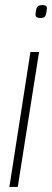

<svg xmlns="http://www.w3.org/2000/svg" viewBox="-20 -737 205 757"><path d="M148 -717Q166 -717 165 -703Q163 -681 158.5 -673.5Q154 -666 138 -666Q130 -666 125 -669Q120 -672 120 -681Q122 -703 127 -710Q132 -717 148 -717ZM17 0 100 -532H134L50 0Z"/></svg>

Font: Georama SemiCondensed ExtraLight
Style: Italic
Weight: 200
Width: 4
Italic angle: -9°
Designer: Jean-Baptiste Levee
Foundry: Production Type
Version: Version 1.000